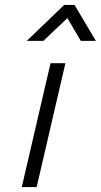

<svg xmlns="http://www.w3.org/2000/svg" viewBox="-20 -755 407 775"><path d="M88 -590 239 -735H281L367 -590H306L252 -682L155 -590ZM68 0 184 -500H244L128 0Z"/></svg>

Font: Titillium Web Light
Style: Italic
Weight: 300
Italic angle: -13°
Version: Version 1.002;PS 57.000;hotconv 1.0.70;makeotf.lib2.5.55311